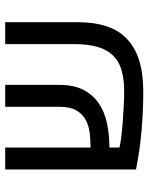

<svg xmlns="http://www.w3.org/2000/svg" viewBox="64 -622 569 736"><g transform="rotate(-90 348.0 -254.5)"><path d="M364.3 -62.5Q411.1 -62.5 445.6 -72.3Q480 -82 502.2 -104.5Q524.4 -127 535.4 -163.6Q546.4 -200.2 546.4 -253.9V-518.6H630.4V-238.8Q630.4 -177.7 615.2 -131.1Q600.1 -84.5 567.6 -53Q535.2 -21.5 484.9 -5.4Q434.6 10.7 364.3 10.7Q288.1 10.7 212.2 3.9Q136.2 -2.9 65.9 -17.1V-518.6H149.9V-191.4Q178.7 -191.4 206.8 -194.8Q234.9 -198.2 256.8 -210.4Q278.8 -222.7 292.5 -246.3Q306.2 -270 306.2 -311V-518.6H390.1V-311Q390.1 -255.9 371.1 -219Q352.1 -182.1 319.3 -159.9Q286.6 -137.7 242.9 -128.4Q199.2 -119.1 149.9 -119.1V-80.6Q164.6 -76.7 191.7 -73.5Q218.8 -70.3 249.8 -67.9Q280.8 -65.4 311.5 -64Q342.3 -62.5 364.3 -62.5Z"/></g></svg>

Font: Arian AMU
Style: Regular
Weight: 400
Designer: Ruben Hakobyan (Tarumian)
Foundry: Ruben Hakobyan (Tarumian)
Version: Version 4.003